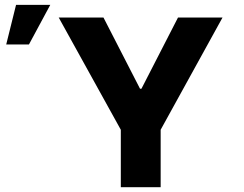

<svg xmlns="http://www.w3.org/2000/svg" viewBox="-20 -780 1017 800"><path d="M411.1 -707 563.5 -410.2H569.3L721.7 -707H907.2L649.4 -239.3V0H483.4V-239.3L224.6 -707ZM46.9 -759.8H189.5L100.6 -594.7H5.9Z"/></svg>

Font: Pretendard Std ExtraBold
Style: Regular
Weight: 800
Designer: Base glyphs from Inter by Rasmus Andersson; Hangeul glyphs from Noto Sans CJK(Source Han Sans) by Jang Soo-young and Kan
Foundry: Kil Hyung-jin
Version: Version 1.309